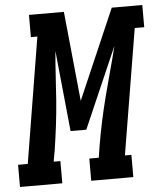

<svg xmlns="http://www.w3.org/2000/svg" viewBox="-95 -781 698 827"><g transform="rotate(-5 254.5 -367.5)"><path d="M-42 0V-96H0L89 -639H61V-735H212L251 -347L419 -735H551V-639H510L420 -96H448V0H266V-96H307L315 -147Q324 -201 335.5 -254Q347 -307 360.5 -359.5Q374 -412 388.5 -464.5Q403 -517 416 -570L264 -221H196L161 -570Q156 -517 153 -464Q150 -411 146 -358Q142 -305 135.5 -252Q129 -199 121 -147L112 -96H141V0Z"/></g></svg>

Font: Iosevka Curly Slab Oblique
Style: Bold
Weight: 700
Italic angle: -9°
Monospace: yes
Designer: Belleve Invis
Foundry: Belleve Invis
Version: Version 11.1.0; ttfautohint (v1.8.3)